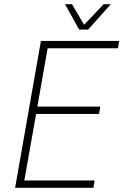

<svg xmlns="http://www.w3.org/2000/svg" viewBox="-20 -895 588 915"><path d="M175 -700H548L542 -665H207L158 -387H458L452 -352H152L96 -35H431L425 0H52ZM290 -875H323L381 -777L474 -875H508L400 -754H357Z"/></svg>

Font: Sarabun Thin
Style: Italic
Weight: 250
Italic angle: -10°
Designer: Suppakit Chalermlarp | Katatrad Co.,Ltd.
Foundry: Cadson Demak Co.,Ltd.
Version: Version 1.000; ttfautohint (v1.6)